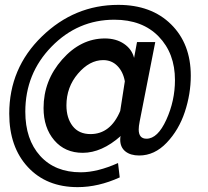

<svg xmlns="http://www.w3.org/2000/svg" viewBox="-20 -623 856 789"><path d="M699 -294Q699 -404 632 -473Q565 -542 450 -542Q300 -542 192 -431.5Q84 -321 84 -164Q84 -50 145 17.5Q206 85 312 85Q380 85 465 47L472 106Q384 146 299 146Q171 146 94.5 63.5Q18 -19 18 -156Q18 -343 152 -473Q286 -603 466 -603Q602 -603 683 -523Q764 -443 764 -312Q764 -237 739.5 -163Q715 -89 665 -36.5Q615 16 552 16Q516 16 495 -1Q474 -18 474 -49Q474 -60 476 -64Q398 5 320 5Q247 5 203 -46.5Q159 -98 159 -179Q159 -292 235.5 -378.5Q312 -465 411 -465Q457 -465 489.5 -443Q522 -421 531 -385L543 -450H618L554 -124Q550 -104 550 -91Q550 -53 582 -53Q628 -53 663.5 -131Q699 -209 699 -294ZM474 -167 493 -289Q486 -328 462.5 -352Q439 -376 404 -376Q348 -376 300.5 -320.5Q253 -265 253 -190Q253 -138 278.5 -105Q304 -72 352 -72Q434 -72 474 -167Z"/></svg>

Font: Raleway-v4020 ExtraBold
Style: Italic
Weight: 800
Italic angle: -12°
Designer: Matt McInerney, Pablo Impallari, Rodrigo Fuenzalida
Foundry: Matt McInerney, Pablo Impallari, Rodrigo Fuenzalida
Version: Version 4.020;PS 004.020;hotconv 1.0.88;makeotf.lib2.5.64775